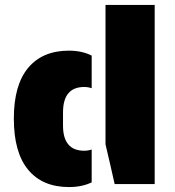

<svg xmlns="http://www.w3.org/2000/svg" viewBox="-20 -745 707 777"><path d="M407 -725H606V0H444L427 -75L407 -161ZM321 -393Q336 -393 351 -388V-520Q312 -540 259 -540Q152 -540 94 -470.5Q36 -401 36 -265Q36 -128 94 -58Q152 12 259 12Q312 12 351 -7V-140Q336 -135 321 -135Q235 -135 235 -237V-290Q235 -393 321 -393Z"/></svg>

Font: Archicoco
Style: Regular
Weight: 400
Designer: Hector Gatti
Foundry: Hector Gatti
Version: 1.002